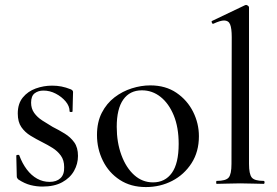

<svg xmlns="http://www.w3.org/2000/svg" viewBox="-20 -745 1121 778"><path d="M106 -329Q106 -305 118.5 -287.5Q131 -270 151 -257Q171 -244 193 -231Q219 -218 242.5 -203.5Q266 -189 281 -168Q296 -147 296 -113Q296 -81 280 -52.5Q264 -24 232 -6.5Q200 11 152 11Q128 11 104 5Q80 -1 54 -18Q52 -20 50 -23Q48 -26 48 -30L46 -114Q46 -117 51.5 -117.5Q57 -118 58 -116Q70 -83 88.5 -58.5Q107 -34 130.5 -21Q154 -8 181 -8Q209 -8 225 -23Q241 -38 240 -68Q240 -96 226.5 -114.5Q213 -133 193 -145.5Q173 -158 151 -169Q127 -181 104 -195Q81 -209 66.5 -230Q52 -251 52 -285Q52 -325 72.5 -350Q93 -375 125 -386.5Q157 -398 191 -398Q211 -398 229 -394.5Q247 -391 267 -383Q276 -379 276 -372Q276 -354 275 -335Q274 -316 274 -294Q274 -291 268 -291Q262 -291 262 -294Q262 -315 246 -334Q230 -353 206 -365.5Q182 -378 156 -378Q135 -378 120.5 -367Q106 -356 106 -329Z M571 13Q510 13 465.5 -16Q421 -45 397 -93.5Q373 -142 373 -198Q373 -250 392.5 -288Q412 -326 444 -350.5Q476 -375 514 -387Q552 -399 589 -399Q651 -399 695 -369Q739 -339 762.5 -292Q786 -245 786 -193Q786 -130 756 -83.5Q726 -37 677.5 -12Q629 13 571 13ZM600 -6Q649 -6 676.5 -44.5Q704 -83 704 -162Q704 -229 684 -277.5Q664 -326 630.5 -352.5Q597 -379 555 -379Q506 -379 479.5 -341.5Q453 -304 453 -231Q453 -168 472 -116.5Q491 -65 524 -35.5Q557 -6 600 -6Z M858 0Q856 0 856 -6Q856 -12 858 -12Q895 -12 906.5 -25.5Q918 -39 918 -81L919 -595Q919 -630 912.5 -646Q906 -662 888 -662Q873 -662 845 -649Q841 -647 838.5 -653Q836 -659 839 -660L973 -724Q975 -725 977 -725Q980 -725 984.5 -722Q989 -719 989 -715V-81Q989 -40 1000 -26Q1011 -12 1048 -12Q1052 -12 1052 -6Q1052 0 1048 0Q1030 0 1005.5 -1Q981 -2 953 -2Q926 -2 901.5 -1Q877 0 858 0Z"/></svg>

Font: Cormorant Light Medium
Style: Regular
Weight: 500
Version: Version 4.000